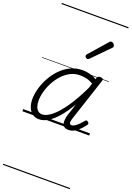

<svg xmlns="http://www.w3.org/2000/svg" viewBox="-265 -1097 1153 1683"><g transform="rotate(20 311.5 -255.0)"><path d="M158 17Q124 17 98.5 -1Q73 -19 59 -52.5Q45 -86 45 -131Q45 -177 59.5 -229.5Q74 -282 102 -333.5Q130 -385 170.5 -427Q211 -469 262.5 -494Q314 -519 377 -519Q408 -519 442.5 -510Q477 -501 507 -483L511 -498Q515 -508 522 -511.5Q529 -515 541 -515Q559 -515 564 -508Q569 -501 565 -489L435 -94Q428 -73 426.5 -59.5Q425 -46 430 -39Q435 -32 445 -32Q461 -32 478.5 -44Q496 -56 513 -73.5Q530 -91 544 -108Q550 -116 555.5 -116.5Q561 -117 569 -111Q579 -104 580 -97.5Q581 -91 577 -84Q565 -67 543.5 -43Q522 -19 494 -1.5Q466 16 434 16Q409 16 395.5 6.5Q382 -3 377 -20Q372 -37 374.5 -60Q377 -83 385 -109Q394 -135 403 -162Q412 -189 420 -216Q373 -136 327.5 -84Q282 -32 240 -7.5Q198 17 158 17ZM101 -136Q101 -106 109 -82.5Q117 -59 132.5 -46Q148 -33 171 -33Q210 -33 260 -73.5Q310 -114 365 -193.5Q420 -273 477 -392L491 -437Q455 -457 425 -463Q395 -469 368 -469Q319 -469 277.5 -447Q236 -425 203.5 -389Q171 -353 148 -309Q125 -265 113 -220Q101 -175 101 -136ZM377 -625Q371 -625 362.5 -632Q354 -639 354 -646Q354 -650 355.5 -654Q357 -658 361 -663L505 -827Q511 -835 515.5 -837.5Q520 -840 525 -840Q532 -840 540 -835Q548 -830 553 -822.5Q558 -815 558 -808Q558 -803 556.5 -799.5Q555 -796 550 -792L395 -634Q385 -625 377 -625ZM0 490H623V500H0ZM0 -20H623V0H0ZM0 -505H623V-500H0ZM0 -1010H623V-1000H0Z"/></g></svg>

Font: Playwrite US Trad Guides
Style: Regular
Weight: 400
Designer: Veronika Burian, José Scaglione
Foundry: TypeTogether
Version: Version 1.003